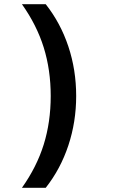

<svg xmlns="http://www.w3.org/2000/svg" viewBox="-20 -790 540 920"><path d="M199 110H85Q156 10 189.5 -97.5Q223 -205 223 -330Q223 -455 189.5 -562.5Q156 -670 85 -770H199Q270 -680 307.5 -567.5Q345 -455 345 -330Q345 -206 307.5 -93Q270 20 199 110Z"/></svg>

Font: M PLUS Code Latin SemiBold
Style: Regular
Weight: 600
Designer: Coji Morishita
Foundry: UNDERFOREST DESIGN
Version: Version 1.002; ttfautohint (v1.8.3)